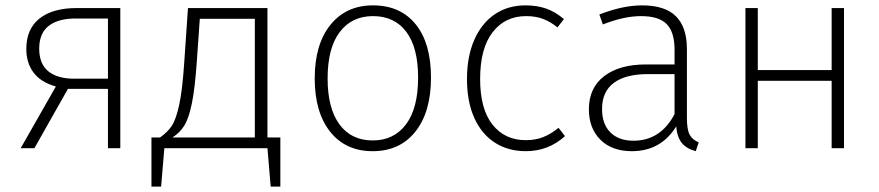

<svg xmlns="http://www.w3.org/2000/svg" viewBox="-20 -552 3272 715"><path d="M428 -522V0H382V-221H233L108 0H57L188 -230Q133 -245 105.5 -281Q78 -317 78 -370Q78 -444 127 -483Q176 -522 266 -522ZM382 -259V-483H265Q199 -484 162.5 -456.5Q126 -429 126 -371Q126 -314 160 -286.5Q194 -259 255 -259Z M1024 -40V143H988L976 0H592L580 143H544V-40H576Q604 -60 619.5 -83Q635 -106 647 -160Q659 -214 666 -318L680 -522H976V-40ZM929 -482H724L713 -324Q706 -223 694.5 -167Q683 -111 666.5 -84.5Q650 -58 622 -40H929Z M1585 -263Q1585 -135 1527 -62Q1469 11 1368 11Q1267 11 1209.5 -61.5Q1152 -134 1152 -260Q1152 -387 1210.5 -459.5Q1269 -532 1369 -532Q1471 -532 1528 -461.5Q1585 -391 1585 -263ZM1200 -260Q1200 -149 1244 -89Q1288 -29 1368 -29Q1447 -29 1492 -89Q1537 -149 1537 -263Q1537 -375 1493 -433.5Q1449 -492 1369 -492Q1290 -492 1245 -432.5Q1200 -373 1200 -260Z M2080 -481 2056 -450Q2030 -471 2002.5 -481.5Q1975 -492 1939 -492Q1861 -492 1814.5 -432Q1768 -372 1768 -258Q1768 -146 1814 -88Q1860 -30 1938 -30Q1974 -30 2003 -41.5Q2032 -53 2060 -76L2084 -45Q2022 11 1938 11Q1872 11 1822.5 -21Q1773 -53 1746 -113.5Q1719 -174 1719 -258Q1719 -341 1746 -403Q1773 -465 1822 -498.5Q1871 -532 1937 -532Q1980 -532 2014 -520Q2048 -508 2080 -481Z M2582 -22 2571 11Q2537 2 2519.5 -19Q2502 -40 2498 -81Q2441 11 2333 11Q2259 11 2216 -31.5Q2173 -74 2173 -145Q2173 -225 2230 -268.5Q2287 -312 2385 -312H2492V-367Q2492 -432 2463 -462Q2434 -492 2367 -492Q2304 -492 2225 -461L2212 -498Q2299 -532 2371 -532Q2457 -532 2497.5 -491Q2538 -450 2538 -370V-113Q2538 -69 2548.5 -50Q2559 -31 2582 -22ZM2492 -127V-276H2392Q2310 -276 2266 -243.5Q2222 -211 2222 -146Q2222 -90 2253 -59Q2284 -28 2339 -28Q2440 -28 2492 -127Z M3077 -251H2802V0H2756V-522H2802V-291H3077V-522H3123V0H3077Z"/></svg>

Font: FiraGO ExtraLight
Style: Regular
Weight: 200
Designer: bBox Type
Foundry: bBox Type GmbH
Version: Version 1.001